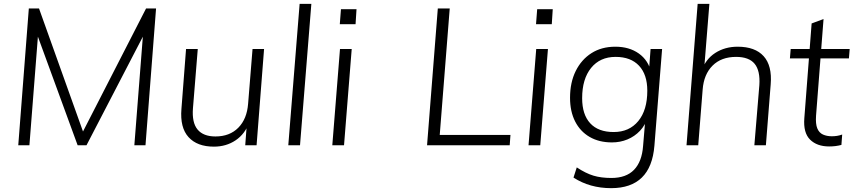

<svg xmlns="http://www.w3.org/2000/svg" viewBox="-20 -756 4443 999"><path d="M75 0 130 -712H183L425 -35H393L740 -712H792L737 0H679L729 -639L760 -636L430 0H384L151 -637L183 -639L133 0Z M1093 7Q1006 7 961 -42.5Q916 -92 924 -189L948 -501H1009L984 -193Q978 -118 1008 -82Q1038 -46 1101 -46Q1175 -46 1220 -91.5Q1265 -137 1271 -217L1294 -501H1354L1315 0H1256L1264 -108L1277 -120Q1255 -59 1206 -26Q1157 7 1093 7Z M1480 0 1539 -736H1600L1541 0Z M1709 0 1749 -501H1810L1770 0ZM1754 -708H1835L1830 -630H1748Z M2202 0 2258 -712H2320L2268 -54H2636L2632 0Z M2730 0 2770 -501H2831L2791 0ZM2775 -708H2856L2851 -630H2769Z M2981 115Q3028 146 3068 158Q3108 170 3161 170Q3238 170 3279 127.5Q3320 85 3326 4L3338 -139L3350 -147Q3338 -105 3310 -75.5Q3282 -46 3244.5 -30.5Q3207 -15 3164 -15Q3097 -15 3048 -43.5Q2999 -72 2972.5 -124Q2946 -176 2946 -247Q2946 -327 2975.5 -386.5Q3005 -446 3057.5 -479.5Q3110 -513 3182 -513Q3254 -513 3304 -477.5Q3354 -442 3369 -377L3357 -393L3365 -501H3425L3385 2Q3376 113 3319.5 168Q3263 223 3160 223Q3049 223 2964 168ZM3173 -69Q3254 -69 3301 -126Q3348 -183 3348 -284Q3348 -368 3305 -414Q3262 -460 3183 -460Q3102 -460 3055.5 -402.5Q3009 -345 3009 -245Q3009 -160 3051 -114.5Q3093 -69 3173 -69Z M3552 0 3610 -736H3671L3644 -400L3630 -386Q3651 -448 3701.5 -480.5Q3752 -513 3818 -513Q3909 -513 3953.5 -463.5Q3998 -414 3990 -317L3965 0H3905L3931 -313Q3936 -388 3906.5 -424Q3877 -460 3810 -460Q3733 -460 3687.5 -414.5Q3642 -369 3636 -290L3613 0Z M4090 -452 4094 -501H4401L4397 -452ZM4362 -56 4358 -2Q4343 2 4327.5 4Q4312 6 4294 6Q4231 6 4195 -29.5Q4159 -65 4165 -141L4203 -634L4265 -657L4226 -154Q4223 -111 4232.5 -88Q4242 -65 4262 -56Q4282 -47 4308 -47Q4322 -47 4335 -49Q4348 -51 4362 -56Z"/></svg>

Font: Muli Light
Style: Italic
Weight: 300
Italic angle: -4.541°
Designer: Vernon Adams
Foundry: Vernon Adams
Version: Version 2.100; ttfautohint (v1.8.1.43-b0c9)